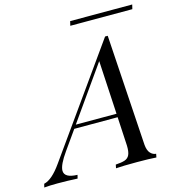

<svg xmlns="http://www.w3.org/2000/svg" viewBox="-208 -948 968 1052"><g transform="rotate(-15 275.5 -422.0)"><path d="M553 -20 549 0Q509 -3 440 -3Q359 -3 320 0L324 -20Q358 -22 376.5 -28.5Q395 -35 403 -52.5Q411 -70 410 -104L401 -268H155L80 -162Q33 -96 33 -63Q33 -22 107 -20L102 0Q47 -3 -12 -3Q-55 -3 -87 0L-82 -20Q-36 -30 18 -107L449 -713H464L504 -84Q507 -51 521 -36Q535 -21 553 -20ZM400 -288 383 -591 169 -288ZM632 -819H280L286 -844H638Z"/></g></svg>

Font: Playfair Display
Style: Italic
Weight: 400
Italic angle: -14°
Designer: Claus Eggers Sørensen
Foundry: Claus Eggers Sørensen
Version: Version 1.200; ttfautohint (v1.6)